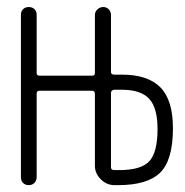

<svg xmlns="http://www.w3.org/2000/svg" viewBox="-20 -540 540 560"><path d="M303.7 -268.6V-51.8Q303.7 -43.9 313.5 -43.9H328.1Q391.6 -43.9 415.5 -69.8Q439.5 -95.7 439.5 -164.1Q439.5 -225.6 415 -252Q390.6 -278.3 335 -278.3H313.5Q303.7 -277.3 303.7 -268.6ZM41 -23.4V-497.1Q41 -506.8 47.4 -513.2Q53.7 -519.5 64 -519.5Q74.2 -519.5 80.6 -513.2Q86.9 -506.8 86.9 -497.1V-327.1Q86.9 -319.3 94.7 -319.3H249Q256.8 -319.3 256.8 -327.1V-496.1Q256.8 -505.9 264.2 -512.7Q271.5 -519.5 281.2 -519.5Q291 -519.5 297.4 -512.7Q303.7 -505.9 303.7 -496.1V-330.1Q303.7 -322.3 313.5 -322.3H335.9Q411.1 -322.3 447.8 -285.2Q484.4 -248 484.4 -166Q484.4 -73.2 447.3 -36.6Q410.2 0 324.2 0H314.5Q291 0 273.9 -17.1Q256.8 -34.2 256.8 -56.6V-266.6Q256.8 -274.4 249 -275.4H94.7Q86.9 -275.4 86.9 -266.6V-23.4Q86.9 -13.7 80.6 -6.8Q74.2 0 64 0Q53.7 0 47.4 -6.3Q41 -12.7 41 -23.4Z"/></svg>

Font: Rounded-X Mgen+ 2m light
Style: Regular
Weight: 200
Designer: [Source Han Sans]
Ryoko NISHIZUKA  (kana & ideographs); Paul D. Hunt (Latin, Greek & Cyrillic); Wenlong ZHANG  (bopomofo
Version: Version 1.059.20150602